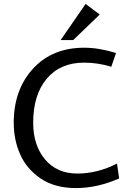

<svg xmlns="http://www.w3.org/2000/svg" viewBox="-20 -946 652 978"><path d="M149 -321Q149 -206 209.5 -134Q270 -62 373.5 -62Q477 -62 576 -113L587 -37Q475 12 367 12Q259 12 187.5 -36.5Q116 -85 83 -159Q50 -233 50 -321Q50 -489 148 -596Q246 -703 409 -703Q484 -703 571 -676L547 -606Q478 -627 409 -627Q287 -627 218 -545Q149 -463 149 -321ZM353 -742H289L416 -926L488 -872Z"/></svg>

Font: Average Sans
Style: Regular
Weight: 400
Designer: Eduardo Rodriguez Tunni
Foundry: Eduardo Rodriguez Tunni
Version: Version 1.002